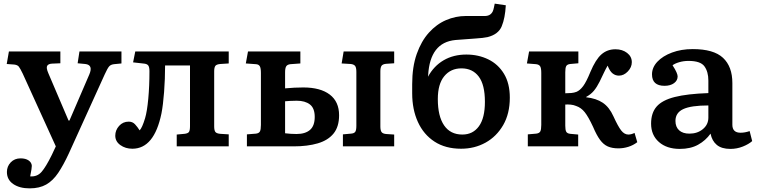

<svg xmlns="http://www.w3.org/2000/svg" viewBox="-20 -805 4163 1056"><path d="M143 231Q87 231 52.5 207Q18 183 18 141Q18 110 39 88Q60 66 93 66Q121 66 137.5 77.5Q154 89 155 107Q155 115 153 127Q151 139 146 165Q184 168 208 141Q232 114 265 47L287 0L105 -400Q91 -429 83.5 -438.5Q76 -448 58 -450L17 -453L29 -522H312V-457L266 -455Q246 -454 239.5 -443Q233 -432 246 -402L357 -142H362L471 -395Q494 -448 449 -453L407 -457L417 -522H648V-456L607 -452Q589 -450 580 -439.5Q571 -429 556 -396L359 38Q329 103 300 146Q271 189 234 210Q197 231 143 231Z M708 13Q670 13 642 -7Q614 -27 614 -59Q614 -89 635 -112.5Q656 -136 688 -136Q709 -136 722.5 -121.5Q736 -107 748 -88Q762 -102 778 -155Q789 -192 795.5 -262Q802 -332 802 -413Q802 -435 796 -444Q790 -453 774 -455L712 -462L724 -522H1238V-456L1191 -453Q1170 -451 1164 -442Q1158 -433 1158 -412V-110Q1158 -89 1164 -80Q1170 -71 1191 -69L1238 -66V0H952V-65L995 -69Q1013 -71 1019 -79Q1025 -87 1025 -111V-445H888Q888 -371 882.5 -299Q877 -227 868 -181Q828 13 708 13Z M1338 0V-66L1388 -70Q1404 -72 1409.5 -82Q1415 -92 1415 -118V-404Q1415 -430 1409 -440.5Q1403 -451 1388 -452L1332 -456L1344 -522H1632V-456L1577 -452Q1560 -450 1554 -440Q1548 -430 1548 -407V-319Q1600 -324 1648 -324Q1742 -324 1793.5 -285Q1845 -246 1845 -171Q1845 -108 1814.5 -70.5Q1784 -33 1727.5 -16.5Q1671 0 1595 0ZM1866 0V-66L1910 -70Q1927 -71 1933.5 -79.5Q1940 -88 1940 -113V-409Q1940 -434 1933 -442.5Q1926 -451 1910 -453L1859 -456L1870 -522H2148V-457L2103 -454Q2084 -452 2078 -442.5Q2072 -433 2072 -412V-110Q2072 -89 2078 -79.5Q2084 -70 2103 -68L2148 -65V0ZM1611 -68Q1659 -68 1685 -90.5Q1711 -113 1711 -162Q1711 -210 1684.5 -230.5Q1658 -251 1612 -251Q1590 -251 1575.5 -250Q1561 -249 1548 -248V-72Q1564 -70 1579.5 -69Q1595 -68 1611 -68Z M2516 13Q2430 13 2370 -26Q2310 -65 2278.5 -134Q2247 -203 2247 -292V-342Q2247 -437 2272 -508Q2297 -579 2339 -625.5Q2381 -672 2433.5 -694.5Q2486 -717 2542 -717Q2556 -717 2576 -717Q2596 -717 2644 -717Q2677 -716 2690 -742Q2694 -751 2696.5 -763.5Q2699 -776 2701 -785L2762 -776Q2758 -705 2739.5 -660.5Q2721 -616 2662 -601Q2640 -596 2592.5 -593Q2545 -590 2485 -585Q2414 -578 2377 -529.5Q2340 -481 2335 -393L2334 -383Q2366 -442 2420 -473.5Q2474 -505 2545 -505Q2611 -505 2665.5 -478.5Q2720 -452 2752 -399Q2784 -346 2784 -268Q2784 -180 2747.5 -117Q2711 -54 2650.5 -20.5Q2590 13 2516 13ZM2523 -65Q2581 -65 2614 -110.5Q2647 -156 2647 -245Q2647 -339 2613 -384Q2579 -429 2518 -429Q2459 -429 2423.5 -386Q2388 -343 2388 -260Q2388 -166 2422.5 -115.5Q2457 -65 2523 -65Z M3381 11Q3347 11 3323 0.5Q3299 -10 3280 -36Q3261 -62 3242 -107Q3216 -163 3196 -188Q3176 -213 3149 -222Q3135 -228 3119 -229.5Q3103 -231 3089 -230V-114Q3089 -91 3094 -81Q3099 -71 3116 -69L3160 -65V0H2883V-66L2929 -70Q2946 -72 2951.5 -82Q2957 -92 2957 -118V-404Q2957 -430 2951 -440Q2945 -450 2929 -452L2878 -456L2890 -522H3161V-457L3116 -453Q3099 -451 3094 -441Q3089 -431 3089 -408V-292Q3107 -292 3122.5 -293.5Q3138 -295 3151 -300Q3170 -308 3187.5 -331.5Q3205 -355 3227 -409Q3256 -478 3288 -506Q3320 -534 3365 -534Q3403 -534 3429 -514Q3455 -494 3455 -463Q3455 -435 3433 -412Q3411 -389 3384 -389Q3365 -389 3349.5 -401Q3334 -413 3322 -444Q3312 -427 3302.5 -407Q3293 -387 3278 -356Q3263 -326 3246.5 -306Q3230 -286 3204 -272V-270Q3259 -264 3295 -240Q3331 -216 3354 -165Q3379 -110 3396.5 -87.5Q3414 -65 3436 -65Q3452 -65 3470 -74L3485 -23Q3463 -6 3436 2.5Q3409 11 3381 11Z M3719 14Q3647 14 3604 -24Q3561 -62 3561 -125Q3561 -184 3591.5 -219Q3622 -254 3691 -271.5Q3760 -289 3876 -293V-362Q3876 -410 3854.5 -440Q3833 -470 3767 -470Q3740 -470 3716 -463Q3692 -456 3679 -446Q3694 -423 3700.5 -408Q3707 -393 3707 -385Q3707 -362 3687 -347.5Q3667 -333 3635 -333Q3566 -333 3566 -396Q3566 -434 3595.5 -465.5Q3625 -497 3676 -516Q3727 -535 3790 -535Q3905 -535 3956.5 -487Q4008 -439 4008 -348V-119Q4008 -75 4053 -75Q4077 -75 4103 -84L4117 -29Q4098 -12 4065.5 1Q4033 14 3997 14Q3949 14 3922.5 -8Q3896 -30 3888 -70Q3861 -32 3819.5 -9Q3778 14 3719 14ZM3772 -70Q3816 -70 3846 -95Q3876 -120 3876 -158V-225Q3781 -225 3738 -205Q3695 -185 3695 -140Q3695 -107 3715 -88.5Q3735 -70 3772 -70Z"/></svg>

Font: Literata 7pt SemiBold
Style: Regular
Weight: 600
Designer: Latin by Veronika Burian and Jose Scaglione. Greek by Irene Vlachou. Cyrillic by Vera Evstafieva.
Foundry: TypeTogether
Version: Version 3.002